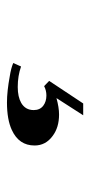

<svg xmlns="http://www.w3.org/2000/svg" viewBox="123 -163 254 540"><g transform="rotate(90 250.0 107.0)"><path d="M271 0H304.2L255.9 75.2Q282.2 67.9 302.2 67.9Q338.4 67.9 362.3 85.9Q389.2 105.5 389.2 136.7Q389.2 180.7 345.7 200.7Q316.4 214.4 268.1 214.4Q252.4 214.4 233.9 212.4Q215.3 210.4 194.3 206.5Q172.4 203.1 157.2 196.8L167 174.8Q193.4 184.1 224.6 184.1Q252.4 184.1 269.5 174.3Q289.6 162.6 289.6 139.2Q289.6 121.6 277.3 112.3Q265.6 103.5 248.5 103.5Q234.4 103.5 222.2 109.9L207.5 95.7Z"/></g></svg>

Font: UnifrakturMaguntia sl
Style: Regular
Weight: 400
Designer: j. 'mach' wust, based on a font by Peter Wiegel, original typeface by Carl Albert Fahrenwaldt 1901
Version: Version 2010-11-24